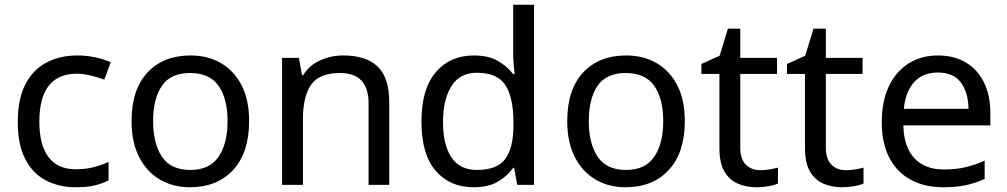

<svg xmlns="http://www.w3.org/2000/svg" viewBox="-20 -780 4249 810"><path d="M300 10Q229 10 173.5 -19Q118 -48 86.5 -109Q55 -170 55 -265Q55 -364 88 -426Q121 -488 177.5 -517Q234 -546 306 -546Q347 -546 385 -537.5Q423 -529 447 -517L420 -444Q396 -453 364 -461Q332 -469 304 -469Q146 -469 146 -266Q146 -169 184.5 -117.5Q223 -66 299 -66Q343 -66 376.5 -75Q410 -84 438 -97V-19Q411 -5 378.5 2.5Q346 10 300 10Z M1031 -269Q1031 -136 963.5 -63Q896 10 781 10Q710 10 654.5 -22.5Q599 -55 567 -117.5Q535 -180 535 -269Q535 -402 602 -474Q669 -546 784 -546Q857 -546 912.5 -513.5Q968 -481 999.5 -419.5Q1031 -358 1031 -269ZM626 -269Q626 -174 663.5 -118.5Q701 -63 783 -63Q864 -63 902 -118.5Q940 -174 940 -269Q940 -364 902 -418Q864 -472 782 -472Q700 -472 663 -418Q626 -364 626 -269Z M1428 -546Q1524 -546 1573 -499.5Q1622 -453 1622 -349V0H1535V-343Q1535 -472 1415 -472Q1326 -472 1292 -422Q1258 -372 1258 -278V0H1170V-536H1241L1254 -463H1259Q1285 -505 1331 -525.5Q1377 -546 1428 -546Z M1978 10Q1878 10 1818 -59.5Q1758 -129 1758 -267Q1758 -405 1818.5 -475.5Q1879 -546 1979 -546Q2041 -546 2080.5 -523Q2120 -500 2145 -467H2151Q2150 -480 2147.5 -505.5Q2145 -531 2145 -546V-760H2233V0H2162L2149 -72H2145Q2121 -38 2081 -14Q2041 10 1978 10ZM1992 -63Q2077 -63 2111.5 -109.5Q2146 -156 2146 -250V-266Q2146 -366 2113 -419.5Q2080 -473 1991 -473Q1920 -473 1884.5 -416.5Q1849 -360 1849 -265Q1849 -169 1884.5 -116Q1920 -63 1992 -63Z M2869 -269Q2869 -136 2801.5 -63Q2734 10 2619 10Q2548 10 2492.5 -22.5Q2437 -55 2405 -117.5Q2373 -180 2373 -269Q2373 -402 2440 -474Q2507 -546 2622 -546Q2695 -546 2750.5 -513.5Q2806 -481 2837.5 -419.5Q2869 -358 2869 -269ZM2464 -269Q2464 -174 2501.5 -118.5Q2539 -63 2621 -63Q2702 -63 2740 -118.5Q2778 -174 2778 -269Q2778 -364 2740 -418Q2702 -472 2620 -472Q2538 -472 2501 -418Q2464 -364 2464 -269Z M3187 -62Q3207 -62 3228 -65.5Q3249 -69 3262 -73V-6Q3248 1 3222 5.5Q3196 10 3172 10Q3130 10 3094.5 -4.5Q3059 -19 3037 -55Q3015 -91 3015 -156V-468H2939V-510L3016 -545L3051 -659H3103V-536H3258V-468H3103V-158Q3103 -109 3126.5 -85.5Q3150 -62 3187 -62Z M3548 -62Q3568 -62 3589 -65.5Q3610 -69 3623 -73V-6Q3609 1 3583 5.5Q3557 10 3533 10Q3491 10 3455.5 -4.5Q3420 -19 3398 -55Q3376 -91 3376 -156V-468H3300V-510L3377 -545L3412 -659H3464V-536H3619V-468H3464V-158Q3464 -109 3487.5 -85.5Q3511 -62 3548 -62Z M3937 -546Q4006 -546 4055.5 -516Q4105 -486 4131.5 -431.5Q4158 -377 4158 -304V-251H3791Q3793 -160 3837.5 -112.5Q3882 -65 3962 -65Q4013 -65 4052.5 -74.5Q4092 -84 4134 -102V-25Q4093 -7 4053 1.5Q4013 10 3958 10Q3882 10 3823.5 -21Q3765 -52 3732.5 -113.5Q3700 -175 3700 -264Q3700 -352 3729.5 -415Q3759 -478 3812.5 -512Q3866 -546 3937 -546ZM3936 -474Q3873 -474 3836.5 -433.5Q3800 -393 3793 -321H4066Q4065 -389 4034 -431.5Q4003 -474 3936 -474Z"/></svg>

Font: Noto Sans
Style: Regular
Weight: 400
Designer: Monotype Design Team
Foundry: Monotype Imaging Inc.
Version: Version 2.007